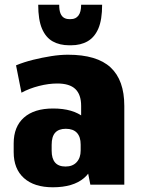

<svg xmlns="http://www.w3.org/2000/svg" viewBox="-20 -783 597 814"><path d="M324 -199V-334Q324 -382 299.5 -405.5Q275 -429 223 -429Q186 -429 145 -418.5Q104 -408 71 -390L48 -506Q82 -520 120.5 -529.5Q159 -539 197 -545Q235 -551 268 -551Q391 -551 449 -497Q507 -443 507 -334V0H363ZM204 11Q125 11 81.5 -28Q38 -67 38 -138V-175Q38 -246 81.5 -284.5Q125 -323 205 -323Q290 -323 336 -285Q382 -247 382 -176V-139Q382 -67 336 -28Q290 11 204 11ZM258 -77Q288 -77 305 -95.5Q322 -114 322 -145V-170Q322 -203 306 -220Q290 -237 259 -237Q229 -237 214 -220.5Q199 -204 199 -169V-144Q199 -111 213.5 -94Q228 -77 258 -77ZM274 -591Q233 -591 203.5 -607.5Q174 -624 158 -661.5Q142 -699 142 -763H231Q231 -739 236.5 -726Q242 -713 251.5 -707.5Q261 -702 273 -702H281Q301 -702 312.5 -717Q324 -732 324 -763H413Q413 -699 397 -662Q381 -625 351.5 -608Q322 -591 281 -591Z"/></svg>

Font: Pathway Extreme Condensed ExtraBold
Style: Regular
Weight: 800
Width: 3
Version: Version 1.001;gftools[0.9.26]